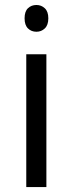

<svg xmlns="http://www.w3.org/2000/svg" viewBox="-20 -754 293 774"><path d="M167 0H85.9V-535.2H167ZM79.1 -680.2Q79.1 -708 92.8 -720.9Q106.4 -733.9 127 -733.9Q146.5 -733.9 160.6 -720.7Q174.8 -707.5 174.8 -680.2Q174.8 -652.8 160.6 -639.4Q146.5 -626 127 -626Q106.4 -626 92.8 -639.4Q79.1 -652.8 79.1 -680.2Z"/></svg>

Font: f04975060
Style: Regular
Weight: 400
Foundry: Ascender Corporation
Version: Version 1.10